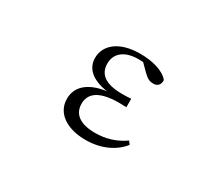

<svg xmlns="http://www.w3.org/2000/svg" viewBox="-97 -772 1194 1027"><g transform="rotate(30 500.0 -258.0)"><path d="M496 15C593 15 670 -24 714 -80L700 -99C648 -62 588 -43 521 -43C427 -43 381 -80 381 -143C381 -200 421 -247 552 -247C562 -247 572 -247 598 -246V-298C574 -296 559 -296 542 -296C433 -296 393 -337 393 -398C393 -460 440 -501 526 -501L555 -500L598 -457C624 -432 638 -427 661 -427C684 -427 702 -444 699 -472C666 -513 593 -531 521 -531C385 -531 321 -466 321 -391C321 -331 364 -283 465 -268C348 -252 300 -195 300 -127C300 -39 379 15 496 15Z"/></g></svg>

Font: Harano Aji Mincho
Style: Regular
Weight: 400
Foundry: Masamichi Hosoda
Version: HaranoAjiMincho-Regular version 20230610;ttx 4.39.4